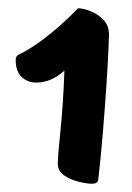

<svg xmlns="http://www.w3.org/2000/svg" viewBox="-20 -746 320 465"><path d="M203 -301Q190 -301 170 -306Q150 -311 135 -321.5Q120 -332 120 -349Q120 -368 126.5 -430.5Q133 -493 136 -575Q104 -546 68 -546Q47 -546 32.5 -559.5Q18 -573 18 -601Q18 -609 24 -613Q49 -625 76 -644.5Q103 -664 127.5 -686Q152 -708 169 -726Q181 -726 199 -719Q217 -712 230.5 -698Q244 -684 244 -662Q244 -658 242.5 -623.5Q241 -589 237.5 -536Q234 -483 229 -423.5Q224 -364 218 -311Q216 -301 203 -301Z"/></svg>

Font: Protest Riot
Style: Regular
Weight: 400
Designer: Octavio Pardo
Foundry: Ashler Design
Version: Version 2.005; ttfautohint (v1.8.4.7-5d5b)